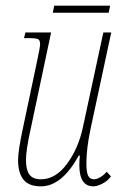

<svg xmlns="http://www.w3.org/2000/svg" viewBox="-20 -651 444 680"><path d="M261 -66Q261 -86 263 -100H259Q199 9 125 9Q82 9 63 -15Q44 -39 44 -84Q44 -117 61 -196L110 -428Q122 -483 122 -495Q122 -509 114.5 -512.5Q107 -516 79 -516H65L70 -536H161L89 -196Q72 -120 72 -84Q72 -50 84 -33Q96 -16 125 -16Q177 -16 217.5 -71Q258 -126 274 -202L346 -536H374L300 -191Q286 -124 286 -73Q286 -40 292.5 -28Q299 -16 313 -16Q323 -16 335.5 -23.5Q348 -31 358 -43L373 -26Q360 -9 341.5 0Q323 9 311 9Q261 9 261 -66ZM172 -631H370L365 -606H167Z"/></svg>

Font: Noto Serif CondThin
Style: Italic
Weight: 250
Width: 3
Italic angle: -12°
Designer: Monotype Design Team
Foundry: Monotype Imaging Inc.
Version: Version 1.001